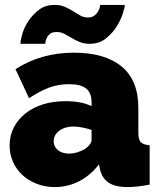

<svg xmlns="http://www.w3.org/2000/svg" viewBox="-20 -750 644 780"><path d="M203 10Q164 10 130 -3Q96 -16 71.5 -38.5Q47 -61 33 -92Q19 -123 19 -159Q19 -199 36 -232Q53 -265 83 -289Q113 -313 154.5 -326Q196 -339 246 -339Q310 -339 352 -319V-335Q352 -372 330.5 -390Q309 -408 261 -408Q216 -408 178 -393.5Q140 -379 98 -351L43 -469Q147 -536 280 -536Q406 -536 474 -480Q542 -424 542 -312V-210Q542 -183 552 -172.5Q562 -162 588 -160V0Q562 5 539 7.5Q516 10 498 10Q447 10 420.5 -8.5Q394 -27 386 -63L382 -82Q347 -37 301 -13.5Q255 10 203 10ZM260 -126Q277 -126 295 -131.5Q313 -137 327 -146Q338 -154 345 -163.5Q352 -173 352 -183V-222Q335 -228 315 -232Q295 -236 279 -236Q244 -236 221 -219Q198 -202 198 -176Q198 -154 215.5 -140Q233 -126 260 -126ZM344 -572Q321 -572 303.5 -579.5Q286 -587 271 -596Q256 -605 241.5 -612.5Q227 -620 210 -620Q193 -620 184 -613Q175 -606 170.5 -597Q166 -588 165 -580.5Q164 -573 164 -572H63Q63 -585 70.5 -611.5Q78 -638 95 -664Q112 -690 138 -710Q164 -730 202 -730Q226 -730 244 -722Q262 -714 277 -704.5Q292 -695 306 -687Q320 -679 337 -679Q353 -679 363 -686.5Q373 -694 378.5 -703.5Q384 -713 385.5 -721Q387 -729 387 -730H487Q487 -721 479 -695.5Q471 -670 454 -642.5Q437 -615 410 -593.5Q383 -572 344 -572Z"/></svg>

Font: Raleway
Style: Heavy
Weight: 900
Designer: Matt McInerney, Pablo Impallari, Rodrigo Fuenzalida
Foundry: Matt McInerney, Pablo Impallari, Rodrigo Fuenzalida
Version: Version 2.001; ttfautohint (v0.8) -G 200 -r 50